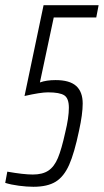

<svg xmlns="http://www.w3.org/2000/svg" viewBox="-39 -708 398 736"><path d="M-19 -7 -11 -50Q51 -39 87 -39Q124 -39 146.5 -54Q169 -69 183 -102.5Q197 -136 211 -200Q225 -257 225 -295Q225 -331 207.5 -342.5Q190 -354 145 -354Q116 -354 55 -340L128 -688H339L330 -641H167L114 -392Q139 -401 174 -401Q228 -401 253 -378.5Q278 -356 278 -311Q278 -271 264 -207Q246 -121 226 -76Q206 -31 174.5 -11.5Q143 8 89 8Q64 8 33.5 4Q3 0 -19 -7Z"/></svg>

Font: Saira Ultra Condensed Light
Style: Italic
Weight: 300
Width: 1
Italic angle: -12°
Designer: Hector Gatti with collaboration of the Omnibus-Type team
Foundry: Omnibus-Type
Version: Version 1.001; ttfautohint (v1.8)